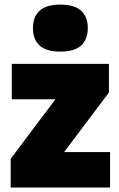

<svg xmlns="http://www.w3.org/2000/svg" viewBox="-20 -834 528 854"><path d="M27.5 0V-127.5L226.5 -392.5H32.5V-550H464.5V-422.5L265 -157.5H469.5V0ZM248.5 -604.5Q185 -604.5 155.8 -632Q126.5 -659.5 126.5 -709Q126.5 -758.5 155.8 -786Q185 -813.5 248.5 -813.5Q312 -813.5 341.2 -786Q370.5 -758.5 370.5 -709Q370.5 -659.5 341.2 -632Q312 -604.5 248.5 -604.5Z"/></svg>

Font: Encode Sans SmCnd Black
Style: Regular
Weight: 900
Width: 4
Designer: Multiple Designers
Foundry: Impallari Type
Version: Version 3.002; ttfautohint (v1.8.3) -l 8 -r 50 -G 200 -x 14 